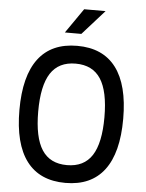

<svg xmlns="http://www.w3.org/2000/svg" viewBox="-66 -1092 883 1161"><g transform="rotate(5 375.0 -512.0)"><path d="M60 -400Q60 -606 139.5 -711Q219 -816 375 -816Q531 -816 610.5 -711Q690 -606 690 -400Q690 -194 610.5 -89Q531 16 375 16Q219 16 139.5 -89Q60 -194 60 -400ZM576 -400Q576 -557 527 -632.5Q478 -708 375 -708Q272 -708 223 -632.5Q174 -557 174 -400Q174 -243 223 -167.5Q272 -92 375 -92Q478 -92 527 -167.5Q576 -243 576 -400ZM397 -1040H527L393 -890H293Z"/></g></svg>

Font: Martian Mono Custom sWd Rg
Style: Regular
Weight: 400
Width: 6
Monospace: yes
Designer: Alex Havermale
Foundry: Evil Martians
Version: Version 1.000